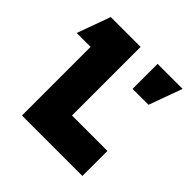

<svg xmlns="http://www.w3.org/2000/svg" viewBox="-180 -857 1015 1015"><g transform="rotate(45 327.5 -350.0)"><path d="M88 -700H311V-187H576V0H124V-513H20ZM438 -700H625L557 -513H438Z"/></g></svg>

Font: Clickuper
Style: Bold
Weight: 700
Designer: Denis Ignatov
Foundry: Denis Ignatov
Version: Version 1.10 April 16, 2021